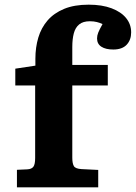

<svg xmlns="http://www.w3.org/2000/svg" viewBox="-20 -802 582 822"><path d="M52.5 0V-75L97 -77Q115.5 -78 123 -88.3Q130.5 -98.5 130.5 -126V-436H45.5V-508L131.5 -521V-550.5Q131.5 -599 144 -641Q156.5 -683 183.7 -714.5Q211 -746 254.5 -764Q298 -782 359.5 -782Q417 -782 457.8 -766.5Q498.5 -751 520 -724.5Q541.5 -698 541.5 -663.5Q541.5 -631 522.3 -610.5Q503 -590 465 -590Q432.5 -590 414 -602Q395.5 -614 395.5 -637.5Q395.5 -649.5 400.5 -662.2Q405.5 -675 419 -699Q407.5 -704.5 394.5 -707.7Q381.5 -711 364.5 -711Q335.5 -711 319 -697.5Q302.5 -684 296 -659.2Q289.5 -634.5 289.5 -601V-524H441.5V-436H289.5V-127.5Q289.5 -102 296.3 -90.8Q303 -79.5 329.5 -78L400.5 -74.5V0Z"/></svg>

Font: Literata Variable Black
Style: Regular
Weight: 900
Designer: Latin by Veronika Burian and Jose Scaglione. Greek by Irene Vlachou. Cyrillic by Vera Evstafieva.
Foundry: TypeTogether
Version: Version 3.021